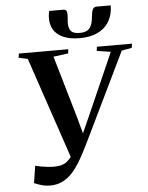

<svg xmlns="http://www.w3.org/2000/svg" viewBox="-63 -1019 832 1083"><g transform="rotate(-5 353.0 -477.0)"><path d="M177 14Q150.5 14 126.5 6.8Q102.5 -0.5 87 -7.5L102 -104.5Q117.5 -100.5 135.5 -97.2Q153.5 -94 171 -92.2Q188.5 -90.5 201.5 -90Q221 -90 238.5 -92.5Q256 -95 272.5 -104.8Q289 -114.5 305.2 -136Q321.5 -157.5 339 -196L315.5 -109.5L113 -708.5L62 -719.5L65.5 -743H345L343 -719.5L258.5 -708.5L360 -360.5L396.5 -226L361.5 -207.5L428.5 -357L583 -707.5L504.5 -719.5L507 -743H706L702.5 -719.5L645 -709L400.5 -204Q377.5 -156.5 354.5 -116.5Q331.5 -76.5 305.8 -47.2Q280 -18 248.5 -2Q217 14 177 14ZM335.5 -967.5Q351 -967.5 355.2 -957.5Q359.5 -947.5 358 -930Q358 -922.5 357 -914.2Q356 -906 355.5 -899Q354 -864.5 367 -846.8Q380 -829 418 -829Q447 -829 463 -839.8Q479 -850.5 486 -871.5Q493 -892.5 495.5 -924Q497.5 -945 504 -956.8Q510.5 -968.5 525.5 -968.5H604.5Q605 -963.5 605 -958Q605 -952.5 604 -945.5Q599 -901 575.8 -868Q552.5 -835 512 -817.2Q471.5 -799.5 415.5 -799.5Q360.5 -799.5 323 -815.8Q285.5 -832 267.5 -862.5Q249.5 -893 252 -935Q252.5 -944.5 253.5 -952.2Q254.5 -960 257 -967.5Z"/></g></svg>

Font: Merriweather 120pt SemiBold
Style: Italic
Weight: 600
Italic angle: -7.8°
Version: Version 2.101